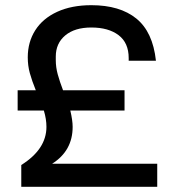

<svg xmlns="http://www.w3.org/2000/svg" viewBox="-20 -720 674 740"><path d="M159 -231Q159 -261 149 -294H48V-372H118Q103 -409 95 -438Q87 -467 87 -499Q87 -558 116 -603.5Q145 -649 200.5 -674.5Q256 -700 332 -700Q442 -700 505.5 -648.5Q569 -597 581 -486H476V-496Q476 -555 437 -584.5Q398 -614 332 -614Q268 -614 231.5 -583.5Q195 -553 195 -502V-488Q195 -461 202.5 -433.5Q210 -406 223 -372H460V-294H251Q260 -256 260 -231Q260 -139 181 -89H586V0H62V-84Q159 -145 159 -231Z"/></svg>

Font: Mozilla Text BETA Medium
Style: Regular
Weight: 500
Designer: Studio DRAMA
Foundry: Studio DRAMA
Version: Version 0.100